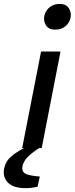

<svg xmlns="http://www.w3.org/2000/svg" viewBox="-89 -772 390 1001"><path d="M26.6 0 125.1 -503.2H226.4L128.5 0ZM198.5 -617.5Q165 -617.5 151.1 -639.3Q137.3 -661.1 141.6 -686.7Q144.6 -703.3 154.7 -718.1Q164.8 -733 182.2 -742.3Q199.6 -751.6 222.6 -751.6Q254.9 -751.6 269.3 -729.9Q283.6 -708.2 279.2 -682.5Q277 -666.2 266.9 -651.4Q256.8 -636.5 239.8 -627Q222.9 -617.5 198.5 -617.5ZM45.8 209Q-19.9 209 -48 179.6Q-76 150.2 -67.5 107.1Q-62.3 79 -44.3 57.5Q-26.4 36 15.5 11.6L56.8 -11.8L127.5 -11.5L126.8 -7.3Q81.7 20.4 57.6 44.1Q33.6 67.8 28 95.2Q23.5 120.6 41.5 132.2Q59.5 143.8 118.6 148.5L106.5 202Q91.3 205 76.1 207Q60.9 209 45.8 209Z"/></svg>

Font: REM Medium
Style: Italic
Weight: 500
Italic angle: -11°
Designer: Octavio Pardo
Foundry: Ashler Design
Version: Version 1.005;gftools[0.9.28]